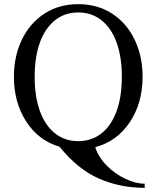

<svg xmlns="http://www.w3.org/2000/svg" viewBox="-20 -700 754 925"><path d="M267 7Q165 -23 106 -115Q47 -207 47 -330Q47 -428 85 -508Q123 -588 193.5 -634Q264 -680 357 -680Q450 -680 520.5 -634Q591 -588 629 -508Q667 -428 667 -330Q667 -204 605.5 -111.5Q544 -19 439 9Q454 57 494 97.5Q534 138 584 161.5Q634 185 677 185V205Q558 205 456 160Q354 115 267 7ZM567 -330Q567 -425 542 -494.5Q517 -564 469.5 -602Q422 -640 357 -640Q292 -640 244.5 -602Q197 -564 172 -494.5Q147 -425 147 -330Q147 -235 172 -165.5Q197 -96 244.5 -58Q292 -20 357 -20Q422 -20 469.5 -58Q517 -96 542 -165.5Q567 -235 567 -330Z"/></svg>

Font: Philosopher
Style: Regular
Weight: 400
Designer: Jovanny Lemonad
Foundry: Jovanny Lemonad
Version: Version 2.000